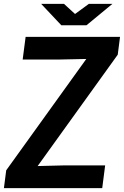

<svg xmlns="http://www.w3.org/2000/svg" viewBox="-30 -970 639 990"><path d="M428.2 -950.2H549.8L416 -839.8H286.1L182.1 -950.2H299.8L356.9 -897.9ZM2 -91.8 415 -666 276.9 -663.1H86.9L102.1 -779.8H588.9L577.1 -688L164.1 -113.8L301.8 -117.2H512.2L497.1 0H-9.8Z"/></svg>

Font: Cooper Hewitt
Style: Semibold Italic
Weight: 710
Designer: Village Type and Design LLC
Foundry: Cooper Hewitt Smithsonian Design Museum
Version: 1.000